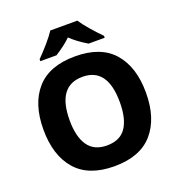

<svg xmlns="http://www.w3.org/2000/svg" viewBox="-163 -1064 1121 1208"><g transform="rotate(-20 398.0 -460.5)"><path d="M398 10Q226 10 140.5 -88Q55 -186 55 -359Q55 -531 140.5 -628Q226 -725 399 -725Q571 -725 656 -627.5Q741 -530 741 -358Q741 -186 655.5 -88Q570 10 398 10ZM398 -129Q486 -129 526 -188Q566 -247 566 -358Q566 -588 399 -588Q230 -588 230 -358Q230 -248 271 -188.5Q312 -129 398 -129ZM615 -784V-771H507Q440 -811 398 -852Q356 -811 292 -771H184V-784Q217 -817 253 -858.5Q289 -900 309 -931H490Q510 -900 546.5 -858Q583 -816 615 -784Z"/></g></svg>

Font: Noto Sans UI ExtraBold
Style: Regular
Weight: 800
Designer: Monotype Design Team
Foundry: Monotype Imaging Inc.
Version: Version 1.001